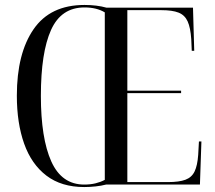

<svg xmlns="http://www.w3.org/2000/svg" viewBox="-20 -745 867 775"><path d="M320 10Q228 10 167.5 -36Q107 -82 77.5 -165Q48 -248 48 -359Q48 -529 115.5 -627Q183 -725 321 -725Q371 -725 410 -714H759L764 -540H754L752 -587Q749 -633 737.5 -658.5Q726 -684 701 -694Q676 -704 631 -704H494V-379H711V-369H494V-10H658Q703 -10 728.5 -19.5Q754 -29 765.5 -53Q777 -77 780 -120L783 -174H793L787 0H408Q389 5 365.5 7.5Q342 10 320 10ZM320 0Q345 0 365.5 -5Q386 -10 403 -19V-695Q370 -715 321 -715Q227 -715 186 -624Q145 -533 145 -358Q145 -187 187 -93.5Q229 0 320 0Z"/></svg>

Font: Noto Serif Display Condensed
Style: Regular
Weight: 400
Width: 3
Designer: Monotype Design Team
Foundry: Monotype Imaging Inc.
Version: Version 2.009